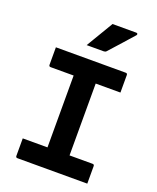

<svg xmlns="http://www.w3.org/2000/svg" viewBox="-169 -1046 939 1145"><g transform="rotate(20 300.0 -473.0)"><path d="M527 0H84Q73 0 73 -11V-122H230V-578H84Q73 -578 73 -589V-700H516Q527 -700 527 -689V-578H370V-122H516Q527 -122 527 -111ZM343 -946H494Q500 -946 502 -941.5Q504 -937 500 -932Q481 -911 467 -895Q453 -879 439.5 -864Q426 -849 408.5 -829.5Q391 -810 365 -781Q359 -775 349 -775H241Q268 -821 292 -860.5Q316 -900 343 -946Z"/></g></svg>

Font: Recursive Mn Lnr St
Style: Bold
Weight: 700
Monospace: yes
Version: Version 1.079;hotconv 1.0.112;makeotfexe 2.5.65598; ttfautoh